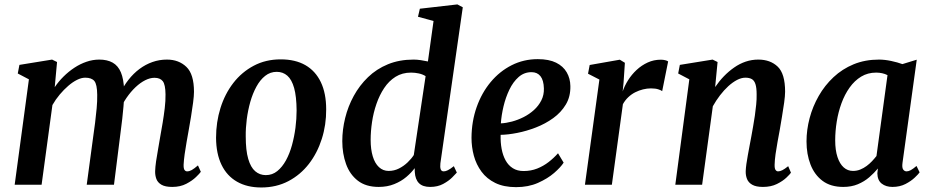

<svg xmlns="http://www.w3.org/2000/svg" viewBox="-20 -837 4218 870"><path d="M238.5 -556 228 -442Q245 -467.5 268 -490.2Q291 -513 317.2 -530.2Q343.5 -547.5 372 -557.2Q400.5 -567 430 -567Q466 -567 490.5 -553.2Q515 -539.5 527.8 -509.2Q540.5 -479 542.5 -428.5Q542.5 -422 542.5 -415Q542.5 -408 542 -400.8Q541.5 -393.5 540.5 -385.5L522.5 -411Q539.5 -446.5 562 -475.2Q584.5 -504 612 -524.5Q639.5 -545 670.8 -556Q702 -567 736.5 -567Q790 -567 824.5 -534Q859 -501 859 -421Q859 -403 855 -372.2Q851 -341.5 845.5 -308Q840 -274.5 835 -247Q830.5 -221.5 825.5 -193.5Q820.5 -165.5 816.8 -138.8Q813 -112 812 -91Q811.5 -73.5 816 -67Q820.5 -60.5 828 -60.5Q838 -60.5 848.8 -66.5Q859.5 -72.5 877 -87.5L890 -58.5Q885 -51 868.2 -34.8Q851.5 -18.5 824.2 -4.2Q797 10 760.5 10Q728.5 10 711.5 0Q694.5 -10 688.5 -26.2Q682.5 -42.5 683 -61.5Q683.5 -79.5 687.2 -106Q691 -132.5 696.5 -162.2Q702 -192 706.5 -220.5Q711.5 -247.5 717 -280.5Q722.5 -313.5 726.5 -347Q730.5 -380.5 730 -409.5Q729.5 -454 717.5 -469.2Q705.5 -484.5 680 -484.5Q660 -484.5 638 -473.5Q616 -462.5 594.2 -442Q572.5 -421.5 553.5 -394Q534.5 -366.5 521.5 -334L542.5 -405Q542 -382 539.5 -354.2Q537 -326.5 534 -298.8Q531 -271 527.5 -246.5L496.5 0H373L402.5 -219Q406.5 -247 410.8 -280Q415 -313 418 -346.2Q421 -379.5 420.5 -407.5Q420 -455 407.5 -470Q395 -485 366 -485Q349 -485 329.2 -475.2Q309.5 -465.5 289.5 -448.2Q269.5 -431 250.8 -408.8Q232 -386.5 217.5 -361L168.5 0H46.5L111 -477.5L60.5 -504L68 -543L216 -567Z M1252 -568Q1318 -568 1363.8 -541.8Q1409.5 -515.5 1433.8 -464.8Q1458 -414 1458 -341.5Q1458.5 -271.5 1438.2 -207.8Q1418 -144 1379.8 -94.5Q1341.5 -45 1286.8 -16.2Q1232 12.5 1164 12.5Q1099.5 12.5 1053.8 -13.8Q1008 -40 983.8 -90.2Q959.5 -140.5 959 -212.5Q959 -283.5 979 -347.5Q999 -411.5 1037.2 -461Q1075.5 -510.5 1129.8 -539.2Q1184 -568 1252 -568ZM1234 -511.5Q1204.5 -511.5 1181.5 -493.2Q1158.5 -475 1141.8 -444.2Q1125 -413.5 1114.2 -375.5Q1103.5 -337.5 1098.2 -297Q1093 -256.5 1093.5 -219Q1093.5 -155.5 1104.8 -117Q1116 -78.5 1136.5 -61Q1157 -43.5 1184.5 -43.5Q1214 -43.5 1236.5 -61.8Q1259 -80 1275.8 -110.5Q1292.5 -141 1303 -179.2Q1313.5 -217.5 1318.8 -258Q1324 -298.5 1324 -336.5Q1323.5 -400 1312.8 -438.2Q1302 -476.5 1282 -494Q1262 -511.5 1234 -511.5Z M1975.5 -97Q1973.5 -79 1977 -69.8Q1980.5 -60.5 1990.5 -60.5Q1999 -60.5 2009.5 -65.8Q2020 -71 2036.5 -84L2050 -55Q2044.5 -48.5 2028.8 -32.8Q2013 -17 1988 -3.5Q1963 10 1929 10Q1895.5 10 1878.5 -7Q1861.5 -24 1859.5 -57.5L1859 -75Q1844.5 -55 1821.2 -35.2Q1798 -15.5 1766.5 -2.8Q1735 10 1696 10Q1638 10 1601.5 -18.2Q1565 -46.5 1548 -93.8Q1531 -141 1531 -197.5Q1531 -249.5 1544 -302.2Q1557 -355 1583 -402.5Q1609 -450 1647.5 -487.2Q1686 -524.5 1737.8 -545.8Q1789.5 -567 1854 -567Q1869 -567 1886.2 -564.5Q1903.5 -562 1919 -558.5L1944.5 -742L1874 -761L1882.5 -797.5L2052.5 -817L2077 -804ZM1908.5 -492Q1895 -500.5 1877.8 -504.2Q1860.5 -508 1842.5 -508Q1802.5 -508 1772.2 -489Q1742 -470 1720.8 -438Q1699.5 -406 1685.8 -366.2Q1672 -326.5 1665.8 -284.2Q1659.5 -242 1659.5 -203Q1659.5 -160.5 1669 -128.8Q1678.5 -97 1697 -79.8Q1715.5 -62.5 1741 -62.5Q1766 -62.5 1787.8 -73.5Q1809.5 -84.5 1827 -101.2Q1844.5 -118 1855 -134.5Z M2534 -100Q2520.5 -79 2490.8 -53.2Q2461 -27.5 2417.5 -8.2Q2374 11 2318.5 11Q2263 11 2224.2 -8Q2185.5 -27 2161.8 -59.2Q2138 -91.5 2127.2 -131.2Q2116.5 -171 2116.5 -212.5Q2117 -287 2139.8 -351.5Q2162.5 -416 2203.2 -465Q2244 -514 2298.5 -541.5Q2353 -569 2416.5 -569Q2467.5 -569 2499.8 -553Q2532 -537 2548 -509.2Q2564 -481.5 2564.5 -447Q2565.5 -399.5 2544 -363.5Q2522.5 -327.5 2486.8 -301.8Q2451 -276 2408.5 -259.5Q2366 -243 2324 -234.8Q2282 -226.5 2248.5 -226Q2247.5 -192 2253 -162.5Q2258.5 -133 2271 -110.2Q2283.5 -87.5 2303.8 -74.8Q2324 -62 2352.5 -62Q2385.5 -62 2414 -73.2Q2442.5 -84.5 2466 -102.8Q2489.5 -121 2508.5 -142.5ZM2388.5 -510Q2355 -510 2330 -488Q2305 -466 2288 -430.5Q2271 -395 2261.5 -354.8Q2252 -314.5 2249.5 -278Q2273 -279 2300 -286.2Q2327 -293.5 2352.8 -306.5Q2378.5 -319.5 2399.5 -338.5Q2420.5 -357.5 2433 -382.2Q2445.5 -407 2444.5 -436.5Q2443.5 -473.5 2429 -491.8Q2414.5 -510 2388.5 -510Z M2630.5 0 2696 -476.5 2644.5 -503 2652 -542.5 2788.5 -566.5 2811.5 -552.5 2805.5 -462.5 2801.5 -423Q2810 -448 2826 -473.5Q2842 -499 2864.5 -520Q2887 -541 2914.8 -553.8Q2942.5 -566.5 2974.5 -566.5Q2985 -566.5 2994.2 -564.2Q3003.5 -562 3007.5 -558.5L2980.5 -424Q2976 -428 2963 -432.2Q2950 -436.5 2929.5 -436.5Q2912 -436.5 2893.8 -432Q2875.5 -427.5 2858.2 -418.8Q2841 -410 2826.8 -396.5Q2812.5 -383 2802.5 -365L2752.5 0Z M3220.5 -442.5Q3238.5 -469 3260.2 -491.5Q3282 -514 3306.8 -531.2Q3331.5 -548.5 3359 -557.8Q3386.5 -567 3416 -567Q3470.5 -567 3504 -535Q3537.5 -503 3537.5 -421.5Q3537.5 -403 3533.2 -372Q3529 -341 3523.2 -307.5Q3517.5 -274 3513 -247Q3508.5 -222 3503.2 -193.8Q3498 -165.5 3494.2 -138.5Q3490.5 -111.5 3490 -91Q3489.5 -73.5 3494.2 -67Q3499 -60.5 3505.5 -60.5Q3514.5 -60.5 3525 -65.8Q3535.5 -71 3551.5 -84L3564 -54.5Q3560 -48 3543.5 -32.2Q3527 -16.5 3500.2 -3.2Q3473.5 10 3437 10Q3406 10 3388.8 0.2Q3371.5 -9.5 3365 -25.8Q3358.5 -42 3359 -61.5Q3359.5 -75 3362 -93.5Q3364.5 -112 3368.5 -133.2Q3372.5 -154.5 3376.5 -176.5Q3380.5 -198.5 3384.5 -219Q3388 -239.5 3392.5 -263.8Q3397 -288 3400.5 -313.2Q3404 -338.5 3406.5 -363Q3409 -387.5 3408.5 -409.5Q3408.5 -439 3403.2 -455.5Q3398 -472 3386.8 -478.5Q3375.5 -485 3357.5 -485Q3339.5 -485 3319.8 -474.8Q3300 -464.5 3280.2 -446.5Q3260.5 -428.5 3242.5 -405Q3224.5 -381.5 3210 -355.5L3161.5 0H3040L3103.5 -477.5L3053 -504L3060.5 -543L3209 -567L3231.5 -556Z M4069.5 -99.5Q4066.5 -77.5 4072.5 -69Q4078.5 -60.5 4088 -60.5Q4096.5 -60.5 4106.8 -66Q4117 -71.5 4133 -85L4147 -56Q4142 -48.5 4125.2 -32.5Q4108.5 -16.5 4082.8 -3.2Q4057 10 4024 10Q3994.5 10 3975.2 -5Q3956 -20 3955.5 -52L3958 -73.5Q3941 -53 3918.8 -33.8Q3896.5 -14.5 3867.2 -2.2Q3838 10 3801 10Q3744 10 3707.2 -17.5Q3670.5 -45 3652.5 -91.8Q3634.5 -138.5 3634.5 -196Q3634.5 -248.5 3648.5 -301.5Q3662.5 -354.5 3689.8 -402.2Q3717 -450 3756.8 -487.2Q3796.5 -524.5 3848.2 -545.8Q3900 -567 3963 -567Q3988.5 -567 4018 -560.8Q4047.5 -554.5 4069 -546.5L4134 -566.5ZM4001.5 -496.5Q3990 -502.5 3977 -505.2Q3964 -508 3950 -508Q3912 -508 3882 -489.8Q3852 -471.5 3829.8 -440.2Q3807.5 -409 3793 -369.2Q3778.5 -329.5 3771.5 -286.2Q3764.5 -243 3764.5 -201Q3764.5 -156.5 3774.8 -125.5Q3785 -94.5 3803 -78.5Q3821 -62.5 3845 -62.5Q3863 -62.5 3878.2 -68.8Q3893.5 -75 3907 -85Q3920.5 -95 3931.5 -106.8Q3942.5 -118.5 3951.5 -130Z"/></svg>

Font: Merriweather 20pt SemiBold
Style: Italic
Weight: 600
Italic angle: -7.8°
Version: Version 2.101